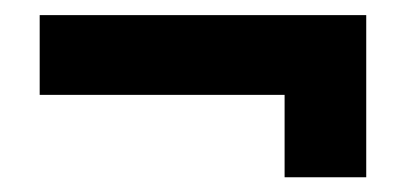

<svg xmlns="http://www.w3.org/2000/svg" viewBox="-20 -319 536 254"><path d="M356.5 -84.5H464.5V-299H32.5V-193.5H356.5Z"/></svg>

Font: Anybody
Style: Bold
Weight: 700
Designer: Tyler Finck
Foundry: Etcetera Type Company
Version: Version 1.110